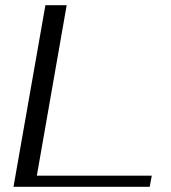

<svg xmlns="http://www.w3.org/2000/svg" viewBox="-20 -720 659 740"><path d="M155 -700H237L122 -43H565L557 0H32Z"/></svg>

Font: Fahkwang Light
Style: Italic
Weight: 300
Italic angle: -10°
Version: Version 1.000; ttfautohint (v1.6)